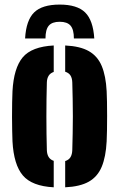

<svg xmlns="http://www.w3.org/2000/svg" viewBox="-20 -808 520 838"><path d="M240.5 -788Q316.5 -788 351.5 -753.8Q386.5 -719.5 391.5 -640H302.5Q302.5 -679 288 -696Q273.5 -713 240.5 -713Q207.5 -713 193 -696Q178.5 -679 178.5 -640H89.5Q94 -719.5 129 -753.8Q164 -788 240.5 -788ZM34.5 -191Q34 -208 33.2 -236.8Q32.5 -265.5 32.5 -298.5Q32.5 -331.5 33 -361.5Q33.5 -391.5 34.5 -410Q40 -511 79.2 -557.8Q118.5 -604.5 214.5 -609.5V-494Q199.5 -489 192.2 -477.2Q185 -465.5 184.5 -448Q183.5 -413.5 183 -376Q182.5 -338.5 182.5 -300.2Q182.5 -262 183 -224.5Q183.5 -187 184.5 -153Q185 -135 192.2 -123Q199.5 -111 214.5 -106V9.5Q119.5 4.5 79.8 -42.2Q40 -89 34.5 -191ZM264.5 9.5V-105Q280.5 -110 287.8 -122.2Q295 -134.5 295.5 -153Q296.5 -187.5 297.2 -224.8Q298 -262 298 -300.5Q298 -339 297.2 -376.2Q296.5 -413.5 295.5 -448Q295 -466.5 287.8 -478.2Q280.5 -490 264.5 -495V-609.5Q329.5 -606.5 367.8 -584.8Q406 -563 424 -520Q442 -477 445.5 -410Q446.5 -393 447 -364Q447.5 -335 447.5 -302Q447.5 -269 447 -239.5Q446.5 -210 445.5 -191Q442 -123.5 424 -80.2Q406 -37 367.8 -15.2Q329.5 6.5 264.5 9.5Z"/></svg>

Font: Big Shoulders Stencil Display Thin Black
Style: Regular
Weight: 900
Version: Version 2.001